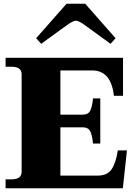

<svg xmlns="http://www.w3.org/2000/svg" viewBox="-20 -1010 731 1030"><path d="M201 -775 174 -805 337 -990H437L600 -805L573 -775L431 -878Q401 -899 387 -899Q373 -899 343 -878ZM661 -203 639 0H10V-48H42Q96 -48 96 -88V-612Q96 -652 42 -652H10V-700H640V-496H591Q576 -632 475 -632H304V-395H424Q454 -395 464.5 -417.5Q475 -440 479 -482H518V-240H479Q475 -282 464.5 -304.5Q454 -327 424 -327H304V-68H505Q556 -68 579 -102.5Q602 -137 612 -203Z"/></svg>

Font: Taviraj Black
Style: Regular
Weight: 900
Designer: Katatrad Team
Foundry: CadsonDemak
Version: Version 1.030